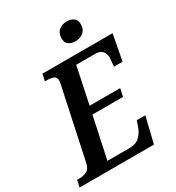

<svg xmlns="http://www.w3.org/2000/svg" viewBox="-234 -1043 1070 1170"><g transform="rotate(-30 301.0 -458.0)"><path d="M-21 0 -11 -48H1Q33 -48 57 -59.5Q81 -71 89 -111L193 -598Q197 -615 197 -627Q197 -652 178.5 -659Q160 -666 131 -666H119L130 -714H623L589 -533H528Q529 -537 530 -550.5Q531 -564 532.5 -577Q534 -590 534 -593Q534 -620 519 -639Q504 -658 469 -658H335L281 -401H496L484 -346H269L207 -56H364Q408 -56 433.5 -80.5Q459 -105 471 -138L486 -181H546L502 0ZM404 -784Q375 -784 356.5 -798Q338 -812 338 -841Q338 -879 361 -897.5Q384 -916 416 -916Q444 -916 463.5 -902.5Q483 -889 483 -859Q483 -820 458 -802Q433 -784 404 -784Z"/></g></svg>

Font: Noto Serif SemiCondensed SemiBold
Style: Italic
Weight: 600
Width: 4
Italic angle: -12°
Designer: Monotype Design Team
Foundry: Monotype Imaging Inc.
Version: Version 2.014; ttfautohint (v1.8.4.7-5d5b)